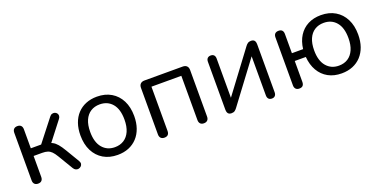

<svg xmlns="http://www.w3.org/2000/svg" viewBox="-20 -1026 3077 1564"><g transform="rotate(-20 1518.5 -244.0)"><path d="M121.5 7Q101.5 7 90.5 -4.2Q79.5 -15.5 79.5 -36V-448.5Q79.5 -469.5 90.5 -480.5Q101.5 -491.5 121.5 -491.5Q141.5 -491.5 152.2 -480.5Q163 -469.5 163 -448.5V-284H252.5L400 -472.5Q409.5 -485.5 421.8 -489Q434 -492.5 445 -489Q456 -485.5 463 -476.5Q470 -467.5 470 -455.2Q470 -443 460 -430L320.5 -250L297.5 -276Q325.5 -273 346.2 -262.2Q367 -251.5 386 -229.2Q405 -207 427.5 -169L498 -50.5Q506 -36.5 504 -24.8Q502 -13 493 -4.8Q484 3.5 472.2 5.8Q460.5 8 448.8 3Q437 -2 428.5 -16L350 -147Q333.5 -174.5 318.2 -189.8Q303 -205 284.2 -211.2Q265.5 -217.5 238 -217.5H163V-36Q163 -15.5 152.2 -4.2Q141.5 7 121.5 7Z M811.3 9Q740.5 9 688.2 -22Q636 -53 607.2 -109.8Q578.5 -166.6 578.5 -243.7Q578.5 -301.5 594.7 -347.9Q610.8 -394.2 641.6 -427.4Q672.3 -460.5 715.4 -478Q758.5 -495.5 811.3 -495.5Q882.4 -495.5 934.7 -464.5Q987 -433.5 1015.8 -377Q1044.5 -320.5 1044.5 -243.5Q1044.5 -185.7 1028.2 -139.1Q1012 -92.5 981.2 -59.3Q950.4 -26.2 907.7 -8.6Q865 9 811.3 9ZM811.3 -58Q856.5 -58 890 -79.5Q923.5 -101 941.8 -142.5Q960 -184 960 -243.4Q960 -333.5 919.8 -381Q879.5 -428.5 811.5 -428.5Q766.5 -428.5 733 -407.2Q699.5 -386 681.2 -344.8Q663 -303.5 663 -243.5Q663 -154 703.5 -106Q744 -58 811.3 -58Z M1216.5 7Q1196.5 7 1185.5 -4.2Q1174.5 -15.5 1174.5 -36V-439Q1174.5 -462 1186.8 -474.2Q1199 -486.5 1222 -486.5H1553Q1576 -486.5 1588.2 -474.2Q1600.5 -462 1600.5 -439V-36Q1600.5 -15.5 1589.5 -4.2Q1578.5 7 1558.5 7Q1538.5 7 1527.8 -4.2Q1517 -15.5 1517 -36V-419.5H1258V-36Q1258 -15.5 1247.8 -4.2Q1237.5 7 1216.5 7Z M1798 7Q1786 7 1777.2 2.5Q1768.5 -2 1764 -12.2Q1759.5 -22.5 1759.5 -38V-452.5Q1759.5 -472.5 1769.8 -483Q1780 -493.5 1798 -493.5Q1816 -493.5 1825.8 -483Q1835.5 -472.5 1835.5 -452.5V-80H1810.5L2099.5 -466.5Q2107.5 -477.5 2118.5 -485.5Q2129.5 -493.5 2147.5 -493.5Q2160 -493.5 2168.2 -489Q2176.5 -484.5 2181 -474.8Q2185.5 -465 2185.5 -449V-34Q2185.5 -15 2175.8 -4Q2166 7 2148 7Q2129 7 2119.2 -4Q2109.5 -15 2109.5 -34V-407H2135L1845.5 -20Q1838 -9.5 1827.2 -1.2Q1816.5 7 1798 7Z M2753 9Q2686.5 9 2636.8 -18.5Q2587 -46 2557.5 -97Q2528 -148 2522.5 -217H2426.5V-36Q2426.5 -15.5 2416.8 -4.2Q2407 7 2386 7Q2366 7 2355.2 -4.2Q2344.5 -15.5 2344.5 -36V-451Q2344.5 -472 2355.2 -482.8Q2366 -493.5 2386 -493.5Q2406 -493.5 2416.2 -482.8Q2426.5 -472 2426.5 -451V-284.5H2523.5Q2531.5 -350.5 2561.5 -397.8Q2591.5 -445 2640.2 -470.2Q2689 -495.5 2753 -495.5Q2824 -495.5 2876.2 -464.5Q2928.5 -433.5 2957.2 -377Q2986 -320.5 2986 -243.5Q2986 -185.5 2969.8 -139Q2953.5 -92.5 2922.8 -59.2Q2892 -26 2849.2 -8.5Q2806.5 9 2753 9ZM2753 -58Q2798.5 -58 2831.8 -79.5Q2865 -101 2883.2 -142.5Q2901.5 -184 2901.5 -243.5Q2901.5 -333.5 2861.2 -381Q2821 -428.5 2753 -428.5Q2708 -428.5 2674.5 -407.2Q2641 -386 2622.8 -344.8Q2604.5 -303.5 2604.5 -243.5Q2604.5 -154 2645.2 -106Q2686 -58 2753 -58Z"/></g></svg>

Font: Nunito ExtraLight
Style: Regular
Weight: 200
Designer: Vernon Adams
Foundry: Vernon Adams
Version: Version 3.602;April 4, 2023;FontCreator 14.0.0.2856 64-bit